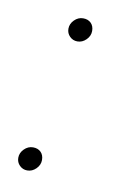

<svg xmlns="http://www.w3.org/2000/svg" viewBox="-52 -377 276 420"><g transform="rotate(10 86.0 -167.5)"><path d="M124 -318Q124 -307 115.5 -298.5Q107 -290 96 -290Q86 -290 79 -297Q72 -304 72 -314Q72 -325 80.5 -333.5Q89 -342 100 -342Q111 -342 117.5 -335.5Q124 -329 124 -318ZM65 -21Q65 -10 56.5 -1.5Q48 7 37 7Q27 7 20 0Q13 -7 13 -17Q13 -28 21.5 -36.5Q30 -45 41 -45Q52 -45 58.5 -38.5Q65 -32 65 -21Z"/></g></svg>

Font: Gontserrat Thin
Style: Italic
Weight: 250
Italic angle: -11.3°
Designer: Julieta Ulanovsky
Foundry: Julieta Ulanovsky
Version: Version 6.001